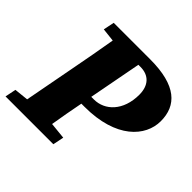

<svg xmlns="http://www.w3.org/2000/svg" viewBox="-173 -813 974 974"><g transform="rotate(45 314.0 -326.0)"><path d="M103 -593 175 -585C161 -504 147 -423 131 -342L79 -67L3 -59L-9 0H334L346 -59L257 -68C267 -127 277 -187 289 -246H312C538 -246 637 -359 637 -468C637 -580 565 -652 377 -652H115ZM301 -311 354 -590H369C430 -590 465 -552 465 -486C465 -371 397 -306 319 -306H300C300 -308 301 -309 301 -311Z"/></g></svg>

Font: Source Serif Pro Black
Style: Italic
Weight: 900
Italic angle: -12°
Designer: Frank Grießhammer
Foundry: Adobe Systems Incorporated
Version: Version 3.001;hotconv 1.0.111;makeotfexe 2.5.65597